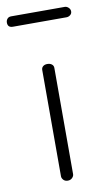

<svg xmlns="http://www.w3.org/2000/svg" viewBox="-121 -725 421 765"><g transform="rotate(-10 90.0 -342.0)"><path d="M90 -472Q101 -472 108 -466.5Q115 -461 115 -452V-22Q115 -14 108 -7Q101 0 90 0Q79 0 72.5 -7Q66 -14 66 -22V-452Q66 -461 72.5 -466.5Q79 -472 90 -472ZM-40 -662Q-40 -671 -34.5 -677.5Q-29 -684 -19 -684H198Q206 -684 213 -677.5Q220 -671 220 -662Q220 -653 213 -647.5Q206 -642 198 -642H-19Q-40 -642 -40 -662Z"/></g></svg>

Font: AkaAcidDosis
Style: Light
Weight: 300
Designer: Edgar Tolentino, Pablo Impallari, Igino Marini, Aka-Acid
Foundry: Edgar Tolentino, Pablo Impallari, Igino Marini, Aka-Acid
Version: Version 1.007